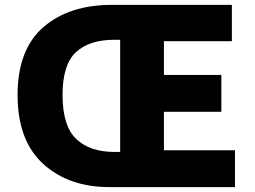

<svg xmlns="http://www.w3.org/2000/svg" viewBox="-20 -764 1040 784"><path d="M939.5 0H426.8Q259.8 0 155.8 -95.2Q51.8 -190.4 51.8 -376Q51.8 -561.5 156.7 -652.8Q261.7 -744.1 436.5 -744.1H926.8V-595.7H649.4V-458H883.8V-307.6H649.4V-150.4H939.5ZM447.3 -143.6H470.7V-601.6H447.3Q345.7 -601.6 290.5 -551.3Q235.4 -501 235.4 -376Q235.4 -250 291 -196.8Q346.7 -143.6 447.3 -143.6Z"/></svg>

Font: Gen Shin Gothic Heavy
Style: Bold
Weight: 900
Designer: [Source Han Sans]
Ryoko NISHIZUKA  (kana & ideographs); Paul D. Hunt (Latin, Greek & Cyrillic); Wenlong ZHANG  (bopomofo
Version: Version 1.002.20150607